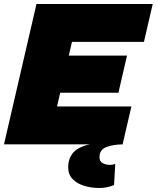

<svg xmlns="http://www.w3.org/2000/svg" viewBox="-28 -724 786 963"><path d="M-8 0 155 -704H738L694 -514H333L317 -445H609L566 -259H274L258 -190H631L587 0H588Q536 1 503.5 14.5Q471 28 471 64Q471 86 487.5 94.5Q504 103 523 103Q538 103 550 98L544 204Q525 212 506.5 215.5Q488 219 471 219Q432 219 396 208.5Q360 198 337 175Q314 152 314 115Q314 72 338.5 42.5Q363 13 422 0Z"/></svg>

Font: Prodigy Sans Black
Style: Italic
Weight: 900
Italic angle: -13°
Designer: Wei Huang
Foundry: Wei Huang
Version: Version 1.003; ttfautohint (v1.8.3)